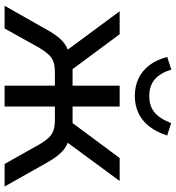

<svg xmlns="http://www.w3.org/2000/svg" viewBox="15 -781 766 836"><g transform="rotate(90 398.0 -363.0)"><path d="M5 0 105 -176Q125 -213 143 -235Q161 -257 182 -268.5Q203 -280 231 -284L211 -255L29 -501H129L281 -296H353V-501H444V-296H516L668 -501H768L587 -255L566 -284Q594 -280 614.5 -269Q635 -258 653.5 -236Q672 -214 693 -176L792 0H694L609 -151Q594 -177 579.5 -192Q565 -207 547.5 -213Q530 -219 503 -219H444V0H353V-219H295Q268 -219 250 -213Q232 -207 218 -192Q204 -177 188 -151L104 0ZM397 -567Q356 -567 322 -583Q288 -599 264 -630.5Q240 -662 228 -708L283 -726Q298 -677 326 -653.5Q354 -630 398 -630Q441 -630 468.5 -652Q496 -674 516 -725L570 -708Q554 -659 529 -628Q504 -597 470.5 -582Q437 -567 397 -567Z"/></g></svg>

Font: Nunitoga
Style: Medium
Weight: 500
Designer: Vernon Adams
Foundry: Vernon Adams
Version: Version 1.0